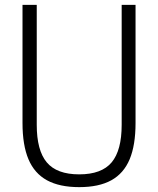

<svg xmlns="http://www.w3.org/2000/svg" viewBox="-20 -760 650 789"><path d="M72.5 -254.5V-740H131V-247Q131 -142 172.2 -92.8Q213.5 -43.5 305.5 -43.5Q397.5 -43.5 438.8 -92.8Q480 -142 480 -247V-740H537V-254.5Q537 -163.5 512.8 -105.5Q488.5 -47.5 437.5 -19.2Q386.5 9 305.5 9Q224.5 9 173 -19.2Q121.5 -47.5 97 -105.5Q72.5 -163.5 72.5 -254.5Z"/></svg>

Font: Encode Sans Condensed Light
Style: Regular
Weight: 300
Width: 3
Designer: Multiple Designers
Foundry: Impallari Type
Version: Version 2.000